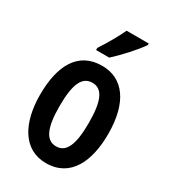

<svg xmlns="http://www.w3.org/2000/svg" viewBox="-190 -859 849 961"><g transform="rotate(30 234.5 -378.0)"><path d="M380 -757V-766H252C231 -721 203 -672 168 -618V-606H244C289 -646 354 -718 380 -757ZM431 -272C431 -455 356 -553 235 -553C97 -553 37 -442 37 -272C37 -113 100 10 233 10C375 10 431 -115 431 -272ZM150 -271C150 -397 175 -455 235 -455C294 -455 319 -397 319 -272C319 -147 294 -88 235 -88C176 -88 150 -148 150 -271Z"/></g></svg>

Font: Noto Sans Sinhala UI ExtraCondensed SemiBold
Style: Regular
Weight: 600
Width: 2
Designer: Jelle Bosma - Monotype Design Team
Foundry: Monotype Imaging Inc.
Version: Version 2.006